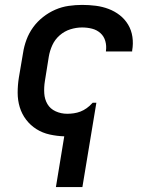

<svg xmlns="http://www.w3.org/2000/svg" viewBox="-20 -548 640 783"><path d="M208 215 242 8Q212 7 182.5 0.5Q153 -6 128.5 -21.5Q104 -37 86.5 -60Q69 -83 60.5 -111Q52 -139 52 -170Q52 -201 57 -232L74 -332Q78 -359 88 -386Q98 -413 115 -436.5Q132 -460 155.5 -478.5Q179 -497 205.5 -508.5Q232 -520 260 -524Q288 -528 315 -528Q343 -528 370.5 -524.5Q398 -521 423 -511.5Q448 -502 468.5 -486Q489 -470 502.5 -447.5Q516 -425 520 -397.5Q524 -370 519 -342Q519 -341 519 -340Q519 -339 519 -338H412Q412 -339 412 -339.5Q412 -340 412 -340Q415 -361 409.5 -380.5Q404 -400 389.5 -413Q375 -426 355.5 -431Q336 -436 315 -436Q291 -436 267 -428.5Q243 -421 223.5 -404Q204 -387 193.5 -364Q183 -341 179 -317L163 -217Q159 -192 160.5 -167.5Q162 -143 173.5 -123.5Q185 -104 207 -94Q229 -84 254 -84Q267 -84 281 -86Q295 -88 308 -93Q321 -98 333 -106.5Q345 -115 355 -126L358 -129H373L316 215Z"/></svg>

Font: Iosevka SS04 SmBd Ex Obl
Style: Regular
Weight: 600
Width: 7
Italic angle: -9°
Monospace: yes
Designer: Belleve Invis
Foundry: Belleve Invis
Version: Version 19.0.0; ttfautohint (v1.8.4)